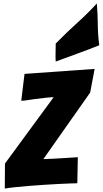

<svg xmlns="http://www.w3.org/2000/svg" viewBox="-20 -1109 599 1120"><path d="M8 -9 9 -155 293 -542Q276 -542 245 -538.5Q214 -535 182.5 -531Q151 -527 128 -523L104 -521L123 -678L532 -707L506 -569L233 -181Q253 -181 286.5 -183Q320 -185 356 -187Q392 -189 434 -192L431 -40Q422 -40 393 -39Q364 -38 324.5 -36Q285 -34 239 -31Q193 -28 149 -24.5Q105 -21 67.5 -17Q30 -13 8 -9ZM305 -750Q304 -761 304 -770Q304 -779 304 -788Q304 -804 304.5 -820.5Q305 -837 305 -855Q373 -924 433 -978Q493 -1032 545 -1089Q550 -1022 550.5 -964Q551 -906 559 -845Q500 -821 432 -796.5Q364 -772 305 -750Z"/></svg>

Font: Bangers
Style: Regular
Weight: 400
Designer: vernon adams
Foundry: Vernon Adams
Version: Version 2.000